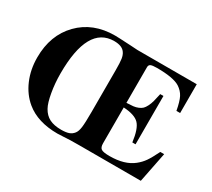

<svg xmlns="http://www.w3.org/2000/svg" viewBox="-129 -902 1258 1139"><g transform="rotate(30 500.0 -332.5)"><path d="M971.2 -206.1 930.2 0H508.8Q437.5 0 404.8 2.9Q376.5 4.9 361.8 4.9Q226.1 4.9 145 -62Q91.3 -106.4 61.8 -175.5Q32.2 -244.6 32.2 -327.1Q32.2 -480 125 -575Q217.8 -669.9 367.2 -669.9Q388.2 -669.9 459 -666L478 -665L524.9 -662.1H526.9H527.8H931.2V-464.8H905.8Q895 -523.9 880.4 -552.2Q865.7 -580.6 835.9 -600.1Q791.5 -627.9 679.2 -627.9Q647.9 -627.9 636.5 -622.6Q625 -617.2 625 -602.1V-357.9Q652.8 -358.9 670.4 -360.8Q688 -362.8 703.6 -369.4Q719.2 -376 728.3 -384.8Q737.3 -393.6 746.1 -410.9Q754.9 -428.2 760.5 -449Q766.1 -469.7 772.9 -502.9H794.9V-171.9H772.9Q761.7 -259.8 731.9 -290.8Q702.1 -321.8 625 -326.2V-81.1Q625 -52.7 638.9 -43.5Q652.8 -34.2 695.8 -34.2Q798.8 -34.2 856.9 -81.1Q882.8 -101.6 901.1 -127.9Q919.4 -154.3 944.8 -206.1ZM473.1 -207V-493.2Q473.1 -545.9 469.5 -569.8Q465.8 -593.8 455.1 -608.9Q435.1 -639.2 379.9 -639.2Q199.2 -639.2 199.2 -314Q199.2 -247.1 210 -185.3Q220.7 -123.5 237.8 -92.8Q257.3 -57.6 288.8 -41.7Q320.3 -25.9 369.1 -25.9Q401.4 -25.9 420.9 -32.7Q440.4 -39.6 453.1 -56.2Q464.8 -70.8 469 -102.1Q473.1 -133.3 473.1 -207Z"/></g></svg>

Font: Accordance
Style: Bold
Weight: 700
Version: Version 1.2 (build January 31, 2020) Miklal Software Solutio